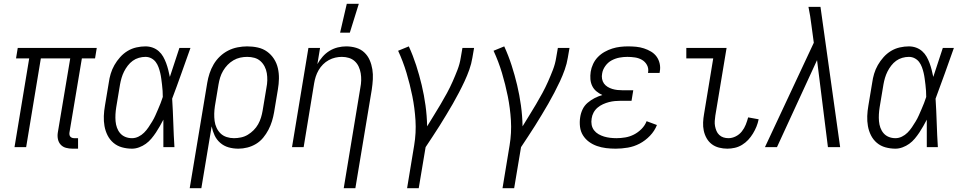

<svg xmlns="http://www.w3.org/2000/svg" viewBox="-20 -771 5040 1006"><path d="M389 8H360Q342 8 325.5 3.5Q309 -1 298 -13Q287 -25 283.5 -42Q280 -59 283 -77L348 -465H194L117 0H56L133 -465H64L73 -520H487L478 -465H409L344 -77Q343 -71 344 -65Q345 -59 348.5 -55Q352 -51 357.5 -49Q363 -47 369 -47H389Z M672 8Q645 8 619.5 1Q594 -6 574.5 -22.5Q555 -39 543.5 -62Q532 -85 527.5 -110.5Q523 -136 524 -163Q525 -190 530 -218L550 -338Q553 -361 560 -384.5Q567 -408 579.5 -430Q592 -452 609.5 -471.5Q627 -491 648.5 -504Q670 -517 694.5 -522.5Q719 -528 742 -528Q762 -528 780 -521.5Q798 -515 812 -502.5Q826 -490 835 -474Q844 -458 850.5 -440.5Q857 -423 861.5 -405Q866 -387 870 -368Q882 -406 895 -444Q908 -482 920 -520H978Q954 -453 930.5 -386.5Q907 -320 882 -254Q886 -191 888 -127Q890 -63 894 0H836Q836 -36 836 -72Q836 -108 836 -144Q827 -127 817.5 -110Q808 -93 797 -76.5Q786 -60 773 -44.5Q760 -29 744 -17.5Q728 -6 709 1Q690 8 672 8ZM672 -47Q689 -47 705.5 -55Q722 -63 735 -76Q748 -89 758 -104Q768 -119 777.5 -134.5Q787 -150 794 -166Q801 -182 808 -198Q815 -214 821.5 -230.5Q828 -247 833 -263Q833 -279 832 -295Q831 -311 829 -327Q827 -343 825 -358.5Q823 -374 819.5 -389Q816 -404 810.5 -419Q805 -434 796 -446Q787 -458 773 -465.5Q759 -473 742 -473Q725 -473 707.5 -468Q690 -463 675.5 -452.5Q661 -442 649.5 -427Q638 -412 630 -396Q622 -380 617 -363Q612 -346 609 -329L589 -209Q586 -190 585 -172Q584 -154 585.5 -136Q587 -118 593 -101.5Q599 -85 610 -72.5Q621 -60 637 -53.5Q653 -47 672 -47Z M974 215 1066 -338Q1070 -362 1078 -386.5Q1086 -411 1099.5 -434Q1113 -457 1132.5 -475.5Q1152 -494 1175.5 -506Q1199 -518 1225 -523Q1251 -528 1275 -528Q1304 -528 1331 -522Q1358 -516 1379.5 -500.5Q1401 -485 1415.5 -462.5Q1430 -440 1436 -413.5Q1442 -387 1441.5 -359Q1441 -331 1436 -302L1416 -182Q1412 -159 1405 -136Q1398 -113 1386.5 -91Q1375 -69 1359 -49.5Q1343 -30 1321.5 -17Q1300 -4 1276 2Q1252 8 1229 8Q1202 8 1177.5 1Q1153 -6 1134 -22.5Q1115 -39 1104.5 -61.5Q1094 -84 1089 -109L1035 215ZM1206 -47Q1224 -47 1243 -51Q1262 -55 1278.5 -65Q1295 -75 1309 -89Q1323 -103 1332.5 -120Q1342 -137 1347.5 -155Q1353 -173 1356 -191L1376 -311Q1380 -331 1380.5 -350Q1381 -369 1378 -387.5Q1375 -406 1366.5 -422.5Q1358 -439 1344.5 -451Q1331 -463 1313 -468Q1295 -473 1275 -473Q1257 -473 1238.5 -469Q1220 -465 1203 -455Q1186 -445 1172.5 -431Q1159 -417 1149 -400Q1139 -383 1133.5 -365Q1128 -347 1125 -329L1106 -215Q1103 -195 1102.5 -175.5Q1102 -156 1104.5 -137Q1107 -118 1115 -101Q1123 -84 1136 -71.5Q1149 -59 1167.5 -53Q1186 -47 1206 -47Z M1781 215 1868 -311Q1872 -331 1872.5 -350Q1873 -369 1870 -387Q1867 -405 1859.5 -421.5Q1852 -438 1839 -450Q1826 -462 1808.5 -467.5Q1791 -473 1771 -473Q1754 -473 1736.5 -469Q1719 -465 1702.5 -456Q1686 -447 1672.5 -433.5Q1659 -420 1649.5 -403.5Q1640 -387 1634.5 -370Q1629 -353 1626 -335L1571 0H1510L1596 -520H1657L1643 -435Q1654 -455 1670 -473.5Q1686 -492 1706.5 -504.5Q1727 -517 1749.5 -522.5Q1772 -528 1794 -528Q1821 -528 1846 -520.5Q1871 -513 1889 -496Q1907 -479 1917 -456Q1927 -433 1931 -407.5Q1935 -382 1933.5 -355.5Q1932 -329 1928 -302L1842 215ZM1762 -600 1797 -751H1860L1813 -600Z M2113 215 2150 -9Q2161 -75 2157 -140Q2153 -205 2140.5 -267Q2128 -329 2110 -389Q2092 -449 2066 -505L2122 -528Q2144 -480 2160.5 -429Q2177 -378 2189.5 -325.5Q2202 -273 2209.5 -218.5Q2217 -164 2218 -109Q2235 -137 2253 -166Q2271 -195 2288.5 -224.5Q2306 -254 2322 -283.5Q2338 -313 2351.5 -343.5Q2365 -374 2377 -405Q2389 -436 2394 -468L2403 -520H2464L2455 -468Q2450 -437 2439 -406Q2428 -375 2414 -345Q2400 -315 2384.5 -285.5Q2369 -256 2352.5 -227Q2336 -198 2318.5 -169.5Q2301 -141 2283.5 -112.5Q2266 -84 2247 -56Q2228 -28 2210 0L2174 215Z M2613 215 2650 -9Q2661 -75 2657 -140Q2653 -205 2640.5 -267Q2628 -329 2610 -389Q2592 -449 2566 -505L2622 -528Q2644 -480 2660.5 -429Q2677 -378 2689.5 -325.5Q2702 -273 2709.5 -218.5Q2717 -164 2718 -109Q2735 -137 2753 -166Q2771 -195 2788.5 -224.5Q2806 -254 2822 -283.5Q2838 -313 2851.5 -343.5Q2865 -374 2877 -405Q2889 -436 2894 -468L2903 -520H2964L2955 -468Q2950 -437 2939 -406Q2928 -375 2914 -345Q2900 -315 2884.5 -285.5Q2869 -256 2852.5 -227Q2836 -198 2818.5 -169.5Q2801 -141 2783.5 -112.5Q2766 -84 2747 -56Q2728 -28 2710 0L2674 215Z M3206 8Q3180 8 3155.5 5Q3131 2 3108 -6Q3085 -14 3066 -28Q3047 -42 3034.5 -62Q3022 -82 3019 -107Q3016 -132 3020 -157Q3023 -178 3032.5 -198Q3042 -218 3059 -232.5Q3076 -247 3095.5 -257Q3115 -267 3136 -273Q3119 -281 3105 -292.5Q3091 -304 3083 -320.5Q3075 -337 3073.5 -356Q3072 -375 3075 -395Q3078 -415 3087.5 -435.5Q3097 -456 3112.5 -472Q3128 -488 3147.5 -499Q3167 -510 3187.5 -516.5Q3208 -523 3229 -525.5Q3250 -528 3271 -528Q3292 -528 3313 -526Q3334 -524 3354 -517.5Q3374 -511 3391.5 -500.5Q3409 -490 3420.5 -474Q3432 -458 3436.5 -437.5Q3441 -417 3437 -396L3436 -389H3375L3376 -393Q3379 -414 3369.5 -431Q3360 -448 3343.5 -457.5Q3327 -467 3307 -470Q3287 -473 3267 -473Q3246 -473 3225 -469Q3204 -465 3184.5 -454.5Q3165 -444 3151.5 -425Q3138 -406 3135 -386Q3132 -372 3134.5 -358Q3137 -344 3144.5 -333.5Q3152 -323 3163.5 -316Q3175 -309 3188 -305Q3201 -301 3215 -299.5Q3229 -298 3243 -298H3298L3289 -243H3234Q3218 -243 3202 -241.5Q3186 -240 3170.5 -236Q3155 -232 3139.5 -225Q3124 -218 3111 -207Q3098 -196 3090 -181Q3082 -166 3080 -150Q3077 -133 3080 -117Q3083 -101 3092.5 -88.5Q3102 -76 3116 -68Q3130 -60 3145 -55.5Q3160 -51 3176.5 -49Q3193 -47 3210 -47Q3233 -47 3256.5 -51Q3280 -55 3301.5 -66Q3323 -77 3341 -95Q3359 -113 3368 -136L3422 -116Q3410 -85 3385.5 -59.5Q3361 -34 3331.5 -18.5Q3302 -3 3269.5 2.5Q3237 8 3206 8Z M3791 8Q3769 8 3747.5 2.5Q3726 -3 3709.5 -15.5Q3693 -28 3682.5 -46.5Q3672 -65 3667.5 -86Q3663 -107 3664 -129.5Q3665 -152 3669 -174L3717 -465H3576V-520H3787L3728 -165Q3726 -151 3725 -137Q3724 -123 3726.5 -110Q3729 -97 3734 -85Q3739 -73 3748.5 -64Q3758 -55 3770.5 -51Q3783 -47 3797 -47Q3816 -47 3835 -56.5Q3854 -66 3867 -82.5Q3880 -99 3887.5 -118Q3895 -137 3900 -156L3955 -146Q3951 -126 3943.5 -107.5Q3936 -89 3925 -71Q3914 -53 3900 -38Q3886 -23 3868 -12Q3850 -1 3830 3.5Q3810 8 3791 8Z M3988 0 4244 -547 4232 -636Q4229 -661 4225 -686Q4221 -711 4216 -735H4279L4382 0H4318L4261 -456L4051 0Z M4672 8Q4645 8 4619.5 1Q4594 -6 4574.5 -22.5Q4555 -39 4543.5 -62Q4532 -85 4527.5 -110.5Q4523 -136 4524 -163Q4525 -190 4530 -218L4550 -338Q4553 -361 4560 -384.5Q4567 -408 4579.5 -430Q4592 -452 4609.5 -471.5Q4627 -491 4648.5 -504Q4670 -517 4694.5 -522.5Q4719 -528 4742 -528Q4762 -528 4780 -521.5Q4798 -515 4812 -502.5Q4826 -490 4835 -474Q4844 -458 4850.5 -440.5Q4857 -423 4861.5 -405Q4866 -387 4870 -368Q4882 -406 4895 -444Q4908 -482 4920 -520H4978Q4954 -453 4930.5 -386.5Q4907 -320 4882 -254Q4886 -191 4888 -127Q4890 -63 4894 0H4836Q4836 -36 4836 -72Q4836 -108 4836 -144Q4827 -127 4817.5 -110Q4808 -93 4797 -76.5Q4786 -60 4773 -44.5Q4760 -29 4744 -17.5Q4728 -6 4709 1Q4690 8 4672 8ZM4672 -47Q4689 -47 4705.5 -55Q4722 -63 4735 -76Q4748 -89 4758 -104Q4768 -119 4777.5 -134.5Q4787 -150 4794 -166Q4801 -182 4808 -198Q4815 -214 4821.5 -230.5Q4828 -247 4833 -263Q4833 -279 4832 -295Q4831 -311 4829 -327Q4827 -343 4825 -358.5Q4823 -374 4819.5 -389Q4816 -404 4810.5 -419Q4805 -434 4796 -446Q4787 -458 4773 -465.5Q4759 -473 4742 -473Q4725 -473 4707.5 -468Q4690 -463 4675.5 -452.5Q4661 -442 4649.5 -427Q4638 -412 4630 -396Q4622 -380 4617 -363Q4612 -346 4609 -329L4589 -209Q4586 -190 4585 -172Q4584 -154 4585.5 -136Q4587 -118 4593 -101.5Q4599 -85 4610 -72.5Q4621 -60 4637 -53.5Q4653 -47 4672 -47Z"/></svg>

Font: Iosevka Light
Style: Italic
Weight: 300
Italic angle: -9°
Monospace: yes
Designer: Belleve Invis
Foundry: Belleve Invis
Version: Version 32.5.0; ttfautohint (v1.8.4)